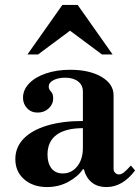

<svg xmlns="http://www.w3.org/2000/svg" viewBox="-20 -744 566 776"><path d="M170 12Q114 12 78 -19Q42 -50 42 -101Q42 -149 75.5 -183.5Q109 -218 170.5 -236.5Q232 -255 315 -255V-374Q315 -400 295.5 -415Q276 -430 243 -430Q215 -430 196 -420Q177 -410 177 -394Q177 -383 186 -374Q195 -365 195 -346Q195 -323 177 -306Q159 -289 132 -289Q106 -289 89.5 -306.5Q73 -324 73 -349Q73 -381 98 -407Q123 -433 166.5 -447.5Q210 -462 264 -462Q341 -462 390 -433.5Q439 -405 439 -359V-62Q439 -52 445.5 -45.5Q452 -39 461 -39Q470 -39 480.5 -47Q491 -55 509 -75L526 -55Q475 12 411 12Q373 12 350 -7.5Q327 -27 319 -60H315Q296 -31 257 -9.5Q218 12 170 12ZM234 -43Q269 -43 292 -71.5Q315 -100 315 -146V-226Q245 -226 208.5 -199Q172 -172 172 -119Q172 -84 188 -63.5Q204 -43 234 -43ZM91 -524 232 -724H294L435 -524H392L263 -620L134 -524Z"/></svg>

Font: Libre Bodoni Medium
Style: Regular
Weight: 500
Designer: Pablo Impallari, Rodrigo Fuenzalida
Foundry: Impallari Type
Version: Version 2.005;gftools[0.9.23]